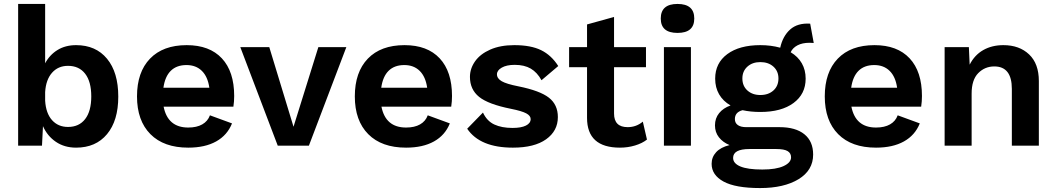

<svg xmlns="http://www.w3.org/2000/svg" viewBox="-20 -739 5359 974"><path d="M580 -249Q580 -127 523 -58.5Q466 10 366 10Q307 10 263.5 -19.5Q220 -49 198 -99L193 0H72V-719H209V-418Q232 -461 272 -485.5Q312 -510 366 -510Q466 -510 523 -441Q580 -372 580 -249ZM443 -250Q443 -325 412 -365Q381 -405 325 -405Q275 -405 244 -370Q213 -335 209 -272V-228Q213 -164 244 -129.5Q275 -95 325 -95Q381 -95 412 -135Q443 -175 443 -250Z M1164 -198H810Q831 -92 935 -92Q978 -92 1006 -108Q1034 -124 1045 -154L1157 -113Q1133 -53 1076.5 -21.5Q1020 10 935 10Q811 10 743 -58.5Q675 -127 675 -250Q675 -373 741 -441.5Q807 -510 927 -510Q1043 -510 1105.5 -443Q1168 -376 1168 -252Q1168 -224 1164 -198ZM809 -294H1042Q1034 -350 1004 -379.5Q974 -409 926 -409Q876 -409 846.5 -380Q817 -351 809 -294Z M1737 -500 1547 0H1439H1389L1199 -500H1346L1469 -96L1595 -500Z M2269 -198H1915Q1936 -92 2040 -92Q2083 -92 2111 -108Q2139 -124 2150 -154L2262 -113Q2238 -53 2181.5 -21.5Q2125 10 2040 10Q1916 10 1848 -58.5Q1780 -127 1780 -250Q1780 -373 1846 -441.5Q1912 -510 2032 -510Q2148 -510 2210.5 -443Q2273 -376 2273 -252Q2273 -224 2269 -198ZM1914 -294H2147Q2139 -350 2109 -379.5Q2079 -409 2031 -409Q1981 -409 1951.5 -380Q1922 -351 1914 -294Z M2350 -86 2430 -168Q2450 -125 2487.5 -107.5Q2525 -90 2580 -90Q2624 -90 2648 -102Q2672 -114 2672 -135Q2672 -152 2649.5 -164Q2627 -176 2572 -187Q2457 -210 2410.5 -247.5Q2364 -285 2364 -349Q2364 -391 2390 -428Q2416 -465 2467 -487.5Q2518 -510 2589 -510Q2673 -510 2725 -484.5Q2777 -459 2812 -404L2727 -332Q2705 -372 2672.5 -391Q2640 -410 2591 -410Q2550 -410 2525.5 -396Q2501 -382 2501 -362Q2501 -341 2525 -327Q2549 -313 2610 -301Q2719 -279 2764.5 -243.5Q2810 -208 2810 -145Q2810 -75 2750.5 -32.5Q2691 10 2582 10Q2415 10 2350 -86Z M3262 -31Q3238 -12 3201.5 -1Q3165 10 3125 10Q2958 10 2958 -141V-398H2867V-500H2958V-615L3095 -653V-500H3257V-398H3095V-163Q3095 -94 3164 -94Q3208 -94 3241 -122Z M3332 -645Q3332 -719 3417 -719Q3502 -719 3502 -645Q3502 -572 3417 -572Q3332 -572 3332 -645ZM3485 0H3348V-500H3485Z M4105 45Q4105 125 4031 170Q3957 215 3836 215Q3711 215 3650.5 182Q3590 149 3590 92Q3590 58 3613 33Q3636 8 3681 -3Q3647 -17 3627 -42.5Q3607 -68 3607 -103Q3607 -139 3628 -165Q3649 -191 3686 -204Q3648 -226 3628 -260.5Q3608 -295 3608 -340Q3608 -419 3669.5 -464.5Q3731 -510 3837 -510Q3891 -510 3938 -497Q3951 -556 3988.5 -589.5Q4026 -623 4090 -619L4108 -521Q4101 -522 4087 -522Q4050 -522 4025.5 -509Q4001 -496 3991 -474Q4028 -452 4047.5 -418Q4067 -384 4067 -340Q4067 -262 4005.5 -216.5Q3944 -171 3837 -171Q3788 -171 3747 -180Q3708 -170 3708 -135Q3708 -115 3723 -104.5Q3738 -94 3765 -94H3934Q4016 -94 4060.5 -58Q4105 -22 4105 45ZM3746 -341Q3746 -303 3771.5 -280Q3797 -257 3837 -257Q3878 -257 3903.5 -280Q3929 -303 3929 -341Q3929 -378 3903.5 -401Q3878 -424 3837 -424Q3797 -424 3771.5 -401Q3746 -378 3746 -341ZM3993 59Q3993 38 3975.5 27.5Q3958 17 3918 17H3782Q3699 17 3699 62Q3699 90 3736 105.5Q3773 121 3847 121Q3917 121 3955 103.5Q3993 86 3993 59Z M4653 -198H4299Q4320 -92 4424 -92Q4467 -92 4495 -108Q4523 -124 4534 -154L4646 -113Q4622 -53 4565.5 -21.5Q4509 10 4424 10Q4300 10 4232 -58.5Q4164 -127 4164 -250Q4164 -373 4230 -441.5Q4296 -510 4416 -510Q4532 -510 4594.5 -443Q4657 -376 4657 -252Q4657 -224 4653 -198ZM4298 -294H4531Q4523 -350 4493 -379.5Q4463 -409 4415 -409Q4365 -409 4335.5 -380Q4306 -351 4298 -294Z M5250 -328V0H5113V-288Q5113 -402 5024 -402Q4976 -402 4942.5 -368Q4909 -334 4909 -264V0H4772V-500H4895L4899 -411Q4924 -460 4968 -485Q5012 -510 5070 -510Q5151 -510 5200.5 -463Q5250 -416 5250 -328Z"/></svg>

Font: Work Sans SemiBold
Style: Regular
Weight: 600
Designer: Wei Huang
Foundry: Wei Huang
Version: Version 1.500